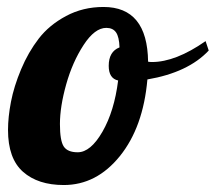

<svg xmlns="http://www.w3.org/2000/svg" viewBox="-20 -525 619 551"><path d="M3 -152Q3 -189 11.5 -233Q20 -277 40.5 -326Q61 -375 91 -414Q121 -453 169.5 -479Q218 -505 277 -505Q403 -505 405 -348Q409 -347 416 -347Q484 -347 570 -407L579 -380Q520 -317 403 -297Q391 -160 324 -77Q257 6 163 6Q89 6 46 -32Q3 -70 3 -152ZM152 -169Q152 -121 163 -104.5Q174 -88 203 -88Q240 -88 274 -147Q308 -206 319 -294Q292 -300 292 -336Q292 -377 323 -389Q322 -419 313 -432Q304 -445 285 -445Q252 -445 220 -396Q188 -347 170 -283Q152 -219 152 -169Z"/></svg>

Font: Lobster Two
Style: Bold Italic
Weight: 700
Designer: Pablo Impallari
Foundry: Pablo Impallari. www.impallari.com
Version: Version 1.006